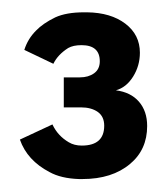

<svg xmlns="http://www.w3.org/2000/svg" viewBox="-20 -692 253 304"><path d="M110.5 -408.5H105Q76.5 -409.5 58.5 -419.5Q23 -438 11.5 -471L63 -495Q67.5 -485.5 73.8 -478.8Q80 -472 88.8 -466.8Q97.5 -461.5 109.5 -461.5Q145 -461.5 145 -493Q145 -507.5 134.8 -514.8Q124.5 -522 108 -522H81V-569.5H106.5Q120 -569.5 129 -576Q138 -582.5 138 -595Q138 -620.5 109 -620.5Q96 -620.5 88 -616Q71.5 -605.5 64.5 -591L18.5 -613Q24 -630.5 37 -643.5Q48 -655 67.5 -664.5Q85 -672.5 113 -672.5H118Q155.5 -672 178.5 -654.5Q201.5 -637 201.5 -608.5Q201.5 -588 190.8 -570.8Q180 -553.5 163.5 -549Q187 -546 200 -531Q213 -516 213 -492.5Q213 -455 186 -432.5Q157.5 -408.5 110.5 -408.5Z"/></svg>

Font: Lucymar Sans SemiBold
Style: Regular
Weight: 600
Foundry: The League of Moveable Type (original font) / Main changes by Cristiano Sobral with portions from Mirco Monsees
Version: Version 2.001;August 30, 2020;FontCreator 13.0.0.2681 64-bit